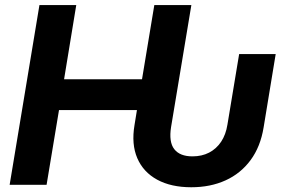

<svg xmlns="http://www.w3.org/2000/svg" viewBox="-20 -748 1154 777"><path d="M753.9 9.8Q672.4 9.8 616.2 -20.8Q560.1 -51.3 535.6 -107.9Q511.2 -164.6 524.4 -242.2L534.2 -302.7H218.8L168.5 0H19L139.6 -727.5H288.6L239.3 -427.2H554.7L604.5 -727.5H754.4L672.4 -234.4Q662.6 -173.3 685.3 -144.3Q708 -115.2 758.8 -115.2Q796.9 -115.2 826.2 -130.4Q855.5 -145.5 874.8 -174.3Q894 -203.1 900.4 -243.7L947.8 -529.3H1095.7L1046.9 -232.9Q1034.2 -154.3 994.1 -100.1Q954.1 -45.9 892.8 -18.1Q831.5 9.8 753.9 9.8Z"/></svg>

Font: Inter 17pt
Style: Bold Italic
Weight: 700
Italic angle: -9.3988°
Version: Version 4.001;git-66647c0bb